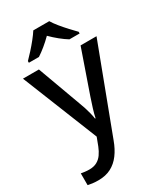

<svg xmlns="http://www.w3.org/2000/svg" viewBox="-244 -858 1014 1189"><g transform="rotate(-30 263.5 -263.0)"><path d="M1 -539H115L227 -233Q236 -210 243 -188Q250 -166 255.5 -144.5Q261 -123 264 -102H268Q273 -128 284 -163.5Q295 -199 307 -234L413 -539H527L296 73Q277 125 249 162.5Q221 200 182.5 220Q144 240 92 240Q67 240 49 237.5Q31 235 18 232V148Q29 150 44.5 152Q60 154 77 154Q108 154 130.5 142Q153 130 168.5 108Q184 86 195 58L217 0ZM320 -766Q333 -744 355.5 -716.5Q378 -689 402.5 -662.5Q427 -636 445 -618V-606H372Q346 -622 317.5 -645Q289 -668 262 -695Q235 -668 207.5 -645.5Q180 -623 154 -606H82V-618Q101 -637 124.5 -663Q148 -689 170 -716.5Q192 -744 206 -766Z"/></g></svg>

Font: Noto Sans Thai Medium
Style: Regular
Weight: 500
Designer: Monotype Design Team
Foundry: Monotype Imaging Inc.
Version: Version 2.001